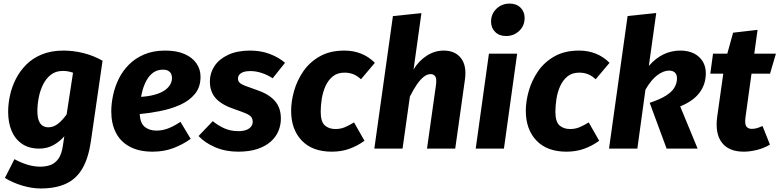

<svg xmlns="http://www.w3.org/2000/svg" viewBox="-20 -832 4364 1075"><path d="M335.7 -548.8Q390.3 -548.8 446.5 -535Q502.7 -521.2 554.2 -492L489 -41.9Q475.7 51.5 441.9 110.3Q408.1 169.1 350.3 196.1Q292.5 223.2 207.7 223.2Q158.7 223.2 105 207.2Q51.3 191.3 7.5 164.3L60.7 59.2Q98.4 79.7 134.9 90.5Q171.5 101.2 205.3 101.2Q234.4 101.2 260.4 92.7Q286.4 84.1 305.9 58.5Q325.3 32.8 332.4 -18.2L340.1 -68.9Q313.7 -38.5 278.4 -19.2Q243.2 0 199.8 0Q142.9 0 104 -26.1Q65 -52.3 45.3 -98.7Q25.6 -145.2 25.6 -206.5Q25.6 -250.2 36 -298.1Q46.3 -345.9 68.9 -390.2Q91.5 -434.6 127.6 -470.7Q163.7 -506.8 215.5 -527.8Q267.2 -548.8 335.7 -548.8ZM331.1 -434.8Q291.6 -434.8 264.3 -413.2Q237.1 -391.7 220.5 -357.4Q203.8 -323.1 196.6 -284.4Q189.3 -245.7 189.3 -210.7Q189.3 -175.5 197.7 -155.4Q206.1 -135.4 220.1 -127.3Q234.1 -119.2 250.7 -119.2Q279.7 -119.2 305.1 -139.4Q330.5 -159.6 353.1 -191.5L388.9 -424.9Q374.1 -430 360.9 -432.4Q347.7 -434.8 331.1 -434.8Z M905.2 -548.8Q970.3 -548.8 1014.1 -529.1Q1058 -509.5 1080.4 -476.4Q1102.8 -443.3 1102.8 -402.4Q1102.8 -344.7 1071.7 -306.6Q1040.6 -268.4 988.8 -245.1Q937 -221.8 873.8 -209.6Q810.6 -197.4 746.8 -191.7L759 -289.1Q811.5 -291.8 847 -302Q882.4 -312.1 903.5 -327.3Q924.6 -342.5 933.8 -360.1Q943 -377.8 943 -395.5Q943 -407.2 938.7 -417.5Q934.3 -427.7 923.3 -434.8Q912.4 -441.9 892.5 -441.9Q861.3 -441.9 838.9 -426.2Q816.6 -410.5 801.8 -384.3Q787 -358.1 778.2 -326.7Q769.5 -295.2 765.8 -263.6Q762.1 -232 762.1 -205.9Q762.1 -146.2 788.4 -123.5Q814.7 -100.8 855.3 -100.8Q889.7 -100.8 921.7 -113.1Q953.8 -125.4 990.4 -149.8L1047.6 -54.6Q1004 -23 951 -2.9Q898 17.2 835.2 17.2Q757.5 17.2 705.7 -11.1Q653.9 -39.3 628.4 -90Q603 -140.6 603 -207.9Q603 -250.9 613 -298.2Q622.9 -345.5 644.7 -390.2Q666.5 -434.8 702.1 -470.5Q737.6 -506.1 787.8 -527.4Q838 -548.8 905.2 -548.8Z M1380.8 -548.8Q1440.4 -548.8 1490.2 -530Q1540 -511.2 1575.9 -480.5L1506.6 -393.6Q1477.9 -412.7 1445.4 -423.4Q1412.9 -434.1 1381.8 -434.1Q1358.9 -434.1 1343.5 -428.9Q1328.1 -423.6 1320.3 -414.1Q1312.5 -404.6 1312.5 -391.7Q1312.5 -378.6 1321.1 -369.6Q1329.7 -360.7 1352.1 -351.8Q1374.4 -342.9 1414.6 -329.3Q1481.5 -307.6 1517 -269.2Q1552.6 -230.7 1552.6 -168.1Q1552.6 -131.2 1538.6 -97.9Q1524.7 -64.6 1495.1 -38.6Q1465.6 -12.6 1420.7 2.3Q1375.9 17.2 1313.4 17.2Q1242.5 17.2 1184.5 -7.7Q1126.6 -32.7 1091.7 -70.5L1171.4 -153.8Q1198.5 -130.7 1234 -114.3Q1269.5 -97.8 1314.8 -97.8Q1341.6 -97.8 1359.3 -104.6Q1377 -111.5 1385.9 -123.5Q1394.8 -135.6 1394.8 -149.3Q1394.8 -166.5 1386.4 -177.2Q1378 -187.8 1355.2 -197.6Q1332.3 -207.3 1290.3 -221.6Q1222.1 -244.6 1188.6 -281Q1155.1 -317.4 1155.1 -376.6Q1155.1 -422.7 1180.7 -461.8Q1206.2 -500.8 1256.9 -524.8Q1307.6 -548.8 1380.8 -548.8Z M1908.2 -548.8Q1959.4 -548.8 2002.4 -531.4Q2045.5 -514 2078.8 -480.3L2001.1 -388.2Q1979.1 -408.6 1957 -416.9Q1935 -425.3 1909.2 -425.3Q1869 -425.3 1843.1 -404.1Q1817.3 -383 1802.3 -349.5Q1787.4 -316 1781.5 -278.1Q1775.6 -240.3 1775.6 -206.4Q1775.6 -151.1 1798.2 -130.3Q1820.9 -109.6 1857.9 -109.6Q1886.4 -109.6 1909.8 -119.3Q1933.3 -129 1962.3 -146.7L2020.8 -43.7Q1981.1 -15 1936.2 1.1Q1891.3 17.2 1837.6 17.2Q1729.2 17.2 1669.6 -45Q1610 -107.2 1610 -212.1Q1610 -264.1 1626.4 -322.4Q1642.9 -380.8 1678 -432.3Q1713 -483.8 1770.2 -516.3Q1827.4 -548.8 1908.2 -548.8Z M2464.3 -548.8Q2528.7 -548.8 2561.4 -505.9Q2594.1 -463 2583.1 -386L2528.8 0H2370.8L2420.2 -350.4Q2426.3 -390.8 2417.1 -404Q2407.9 -417.1 2391.3 -417.1Q2371.2 -417.1 2351.6 -401.3Q2332 -385.5 2313 -357.4Q2294 -329.3 2274.9 -291.3L2233.9 0H2075.9L2179.9 -741.9L2339.5 -758.4L2295.5 -443Q2323.9 -490.4 2368.5 -519.6Q2413.2 -548.8 2464.3 -548.8Z M2717.5 -531.6H2875.5L2801.5 0H2643.5ZM2813.1 -630.3Q2775.1 -630.3 2752.3 -653.3Q2729.4 -676.3 2729.4 -710.7Q2729.4 -754 2759.5 -782.9Q2789.6 -811.9 2833.6 -811.9Q2871.6 -811.9 2894.4 -789.2Q2917.3 -766.5 2917.3 -731.5Q2917.3 -688.1 2887.2 -659.2Q2857.1 -630.3 2813.1 -630.3Z M3222.2 -548.8Q3273.4 -548.8 3316.4 -531.4Q3359.5 -514 3392.8 -480.3L3315.1 -388.2Q3293.1 -408.6 3271 -416.9Q3249 -425.3 3223.2 -425.3Q3183 -425.3 3157.1 -404.1Q3131.3 -383 3116.3 -349.5Q3101.4 -316 3095.5 -278.1Q3089.6 -240.3 3089.6 -206.4Q3089.6 -151.1 3112.2 -130.3Q3134.9 -109.6 3171.9 -109.6Q3200.4 -109.6 3223.8 -119.3Q3247.3 -129 3276.3 -146.7L3334.8 -43.7Q3295.1 -15 3250.2 1.1Q3205.3 17.2 3151.6 17.2Q3043.2 17.2 2983.6 -45Q2924 -107.2 2924 -212.1Q2924 -264.1 2940.4 -322.4Q2956.9 -380.8 2992 -432.3Q3027 -483.8 3084.2 -516.3Q3141.4 -548.8 3222.2 -548.8Z M3493.9 -742.3 3654.2 -759.1 3612.8 -463Q3652.7 -508.2 3696.6 -528.5Q3740.5 -548.8 3788.2 -548.8Q3854.6 -548.8 3893.2 -513.6Q3931.8 -478.5 3931.8 -421.6Q3931.8 -360.3 3896.7 -313.2Q3861.6 -266.2 3788.4 -236.3L3885.9 0H3712.3L3617.6 -256.3Q3675.7 -275.7 3708.9 -296.7Q3742.2 -317.7 3756.3 -342.1Q3770.4 -366.5 3770.4 -393.4Q3770.4 -414.9 3758.7 -425.8Q3746.9 -436.7 3725.8 -436.7Q3695.5 -436.7 3661 -411.6Q3626.5 -386.5 3593.8 -329.7L3548.5 0H3389.9Z M4084.6 -649 4221.6 -664.8 4154.2 -177.4Q4148.8 -139.3 4158.2 -124.9Q4167.6 -110.5 4189.4 -110.5Q4205.5 -110.5 4219.4 -114.9Q4233.4 -119.3 4249.2 -126.7L4290.9 -22.3Q4257.7 -2.4 4218.1 7.4Q4178.5 17.2 4144.6 17.2Q4061 17.2 4022 -33.2Q3982.9 -83.6 3995.5 -178.1L4038.4 -482ZM3972.2 -531.6H4324.4L4291.4 -419.6H3957Z"/></svg>

Font: Fira Sans Variable
Style: Italic
Weight: 397
Italic angle: -8°
Designer: Carrois Corporate & Edenspiekermann AG
Foundry: Carrois Corporate GbR & Edenspiekermann AG
Version: Version 4.202